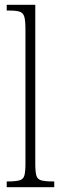

<svg xmlns="http://www.w3.org/2000/svg" viewBox="-20 -780 254 800"><path d="M8 0V-24H12Q45 -24 61 -28.5Q77 -33 81.5 -48.5Q86 -64 86 -98V-660Q86 -695 81 -711Q76 -727 61.5 -731.5Q47 -736 20 -736H8V-760H127V-98Q127 -64 131.5 -48.5Q136 -33 152 -28.5Q168 -24 201 -24H206V0Z"/></svg>

Font: Noto Serif ExtraCondensed ExtraLight
Style: Regular
Weight: 200
Width: 2
Designer: Monotype Design Team
Foundry: Monotype Imaging Inc.
Version: Version 2.015